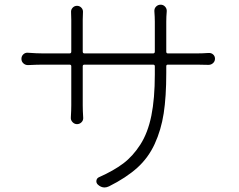

<svg xmlns="http://www.w3.org/2000/svg" viewBox="-20 -787 1040 835"><path d="M703.1 -562.5Q703.1 -554.7 710 -554.7H835Q859.4 -554.7 886.7 -556.6Q898.4 -557.6 906.7 -550.3Q915 -543 915 -531.7Q915 -520.5 906.7 -512.7Q898.4 -504.9 886.7 -504.9Q861.3 -505.9 835 -505.9H710Q703.1 -505.9 703.1 -499V-469.7Q703.1 -366.2 691.9 -293.9Q680.7 -221.7 652.8 -161.1Q625 -100.6 576.7 -57.1Q528.3 -13.7 454.1 23.4Q443.4 28.3 434.6 28.3Q418.9 28.3 405.3 15.6Q397.5 7.8 399.4 -2.4Q401.4 -12.7 411.1 -16.6Q474.6 -44.9 516.1 -76.2Q557.6 -107.4 590.3 -158.2Q623 -209 638.2 -283.7Q653.3 -358.4 653.3 -462.9V-499Q653.3 -505.9 645.5 -505.9H347.7Q339.8 -505.9 339.8 -499V-329.1Q339.8 -306.6 341.8 -275.4Q342.8 -263.7 334.5 -255.4Q326.2 -247.1 314.9 -247.1Q303.7 -247.1 295.4 -255.9Q287.1 -264.6 288.1 -276.4Q290 -307.6 290 -329.1V-499Q290 -505.9 282.2 -505.9H168Q142.6 -505.9 101.6 -503.9Q89.8 -503.9 81.5 -511.7Q73.2 -519.5 73.2 -531.2Q73.2 -543 81.5 -550.8Q89.8 -558.6 101.6 -557.6Q139.6 -554.7 168 -554.7H282.2Q290 -554.7 290 -562.5V-700.2Q290 -715.8 289.1 -733.4Q288.1 -745.1 295.9 -753.4Q303.7 -761.7 314.9 -761.7Q326.2 -761.7 334 -753.4Q341.8 -745.1 340.8 -733.4Q339.8 -715.8 339.8 -701.2V-562.5Q339.8 -554.7 347.7 -554.7H645.5Q653.3 -554.7 653.3 -562.5V-692.4Q653.3 -712.9 651.4 -737.3Q650.4 -750 658.7 -758.3Q667 -766.6 678.7 -766.6Q690.4 -766.6 698.2 -757.8Q706.1 -749 705.1 -737.3Q703.1 -713.9 703.1 -692.4Z"/></svg>

Font: Gen Jyuu Gothic Light
Style: Regular
Weight: 200
Designer: [Source Han Sans]
Ryoko NISHIZUKA  (kana & ideographs); Paul D. Hunt (Latin, Greek & Cyrillic); Wenlong ZHANG  (bopomofo
Version: Version 1.002.20150607